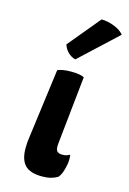

<svg xmlns="http://www.w3.org/2000/svg" viewBox="-122 -841 619 920"><g transform="rotate(15 188.0 -380.5)"><path d="M252.9 -491.2Q245.1 -496.1 228.5 -499Q211.9 -502 188.5 -502Q164.1 -502 148.4 -499Q131.8 -496.1 121.1 -491.2Q106.4 -377.9 76.2 -151.4Q74.2 -138.7 72.3 -121.1Q71.3 -102.5 71.3 -90.8Q71.3 -35.2 96.7 -7.8Q123 19.5 181.6 19.5Q207 19.5 225.6 14.6Q243.2 9.8 258.8 1Q274.4 -16.6 282.2 -51.8Q288.1 -74.2 288.1 -92.8Q288.1 -105.5 286.1 -116.2Q277.3 -111.3 268.6 -108.4Q259.8 -106.4 248 -106.4Q231.4 -106.4 222.7 -115.2Q213.9 -125 217.8 -157.2Q229.5 -268.6 252.9 -491.2ZM376 -735.4Q358.4 -756.8 326.2 -768.6Q293.9 -781.2 263.7 -781.2Q219.7 -727.5 131.8 -622.1Q137.7 -601.6 153.3 -585.9Q168.9 -569.3 191.4 -563.5Q252.9 -620.1 376 -735.4Z"/></g></svg>

Font: cl
Style: Bold Italic
Weight: 400
Designer: Mitja Miklavcic
Version: Version 7.504; 2011; Build 1022